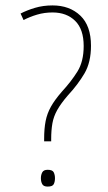

<svg xmlns="http://www.w3.org/2000/svg" viewBox="-20 -681 397 709"><path d="M174 -661Q237 -661 276.5 -623.5Q316 -586 316 -512Q316 -451 292 -410Q268 -369 230 -328Q205 -299 191.5 -275Q178 -251 173.5 -225.5Q169 -200 169 -168V-159H143V-168Q143 -206 148.5 -234Q154 -262 168 -287Q182 -312 208 -342Q243 -380 266 -417Q289 -454 289 -511Q289 -573 257.5 -604Q226 -635 174 -635Q144 -635 117 -627Q90 -619 67 -607L56 -631Q79 -643 109 -652Q139 -661 174 -661ZM156 8Q141 8 136 -1Q131 -10 131 -23Q131 -35 136 -44.5Q141 -54 156 -54Q174 -54 178.5 -44.5Q183 -35 183 -23Q183 -10 178.5 -1Q174 8 156 8Z"/></svg>

Font: Noto Sans Telugu Condensed Thin
Style: Regular
Weight: 100
Width: 3
Designer: Jelle Bosma - Monotype Design Team
Foundry: Monotype Imaging Inc.
Version: Version 2.005; ttfautohint (v1.8.4.7-5d5b)